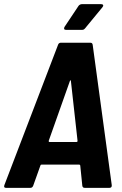

<svg xmlns="http://www.w3.org/2000/svg" viewBox="-28 -906 587 926"><path d="M460 -886H367C361 -886 355 -883 351 -878L283 -776C279 -768 281 -762 290 -762H367C373 -762 377 -763 382 -769L466 -871C473 -879 470 -886 460 -886ZM381 0H500C507 0 512 -4 511 -13L419 -690C418 -697 414 -700 407 -700H266C260 -700 254 -697 252 -690L-7 -13C-10 -4 -7 0 1 0H118C125 0 129 -3 132 -10L167 -108C168 -111 169 -112 172 -112H354C357 -112 358 -111 359 -108L369 -10C370 -3 374 0 381 0ZM207 -227 309 -515C310 -520 314 -520 314 -515L346 -227C347 -223 343 -221 340 -221H211C209 -221 206 -223 207 -227Z"/></svg>

Font: Barlow Semi Condensed
Style: Bold Italic
Weight: 700
Width: 4
Italic angle: -7°
Designer: Jeremy Tribby
Foundry: Tribby Type
Version: Version 1.422;hotconv 1.0.109;makeotfexe 2.5.65596